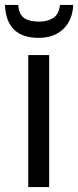

<svg xmlns="http://www.w3.org/2000/svg" viewBox="-40 -761 318 781"><path d="M204 -741Q200 -703 176.5 -688Q153 -673 119 -673Q80 -673 58.5 -687.5Q37 -702 34 -741H-20Q-14 -607 117 -607Q180 -607 217.5 -643Q255 -679 258 -741ZM160 -537H75V0H160Z"/></svg>

Font: Noto Sans UI SemiCondensed
Style: Regular
Weight: 400
Width: 4
Designer: Monotype Design Team
Foundry: Monotype Imaging Inc.
Version: 1.001